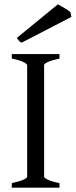

<svg xmlns="http://www.w3.org/2000/svg" viewBox="-20 -864 349 884"><path d="M34.2 0V-21Q67.4 -27.8 86.2 -35.9Q105 -43.9 105 -50.8V-564Q105 -569.8 87.2 -578.6Q69.3 -587.4 34.2 -594.2V-615.2H253.9V-594.2Q220.7 -587.4 201.9 -579.1Q183.1 -570.8 183.1 -564V-50.8Q183.1 -44.9 200.9 -36.4Q218.8 -27.8 253.9 -21V0ZM79.6 -667.5Q71.3 -670.9 67.6 -675.5Q64 -680.2 57.6 -689.5L246.6 -844.2Q251.5 -841.3 259.8 -836.7Q268.1 -832 276.9 -826.9Q285.6 -821.8 293 -816.9Q300.3 -812 304.2 -808.1L308.6 -786.1Z"/></svg>

Font: Gentium Plus Afr
Style: Regular
Weight: 400
Designer: J. Victor Gaultney, Annie Olsen, Iska Routamaa, Becca Hirsbrunner
Foundry: SIL International
Version: Version 5.000